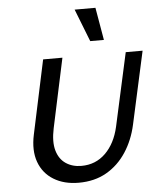

<svg xmlns="http://www.w3.org/2000/svg" viewBox="-60 -958 839 1021"><g transform="rotate(-5 359.0 -447.5)"><path d="M319 12Q241 12 185.5 -22Q130 -56 107.5 -118Q85 -180 103 -264L187 -658H290L211 -288Q196 -217 209.5 -170Q223 -123 258 -99.5Q293 -76 341 -76Q417 -76 469.5 -127.5Q522 -179 542 -267L628 -658H718L633 -271Q615 -189 573 -125Q531 -61 467.5 -24.5Q404 12 319 12ZM445 -733 377 -907H488L518 -733Z"/></g></svg>

Font: Ysabeau SemiBold
Style: Italic
Weight: 600
Italic angle: -12°
Designer: Christian Thalmann (Catharsis Fonts)
Version: Version 2.002